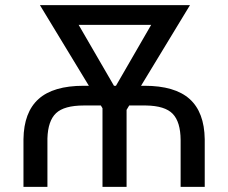

<svg xmlns="http://www.w3.org/2000/svg" viewBox="-20 -731 892 751"><path d="M531.7 -395.5H544.9Q664.1 -395.5 721.7 -343.8Q779.3 -292 780.8 -186.5V0H686.5V-183.6Q686 -253.9 655.8 -285.6Q625.5 -317.4 550.3 -318.4H485.4L475.1 -301.3V0H380.9V-307.6L374.5 -318.4H308.1Q231 -318.4 199.2 -288.3Q167.5 -258.3 165.5 -189.5V0H71.8V-186.5Q73.2 -292 130.9 -343.8Q188.5 -395.5 307.1 -395.5H327.6L136.2 -710.9H723.1ZM425.8 -395.5H433.6L571.3 -633.8H287.6Z"/></svg>

Font: Noboto
Style: Regular
Weight: 400
Designer: Google
Version: Version 2.001101; 2014